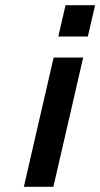

<svg xmlns="http://www.w3.org/2000/svg" viewBox="-20 -721 387 741"><path d="M187 -499H301L186 0H72ZM233 -701H347L319 -580H205Z"/></svg>

Font: Panefresco 800wt
Style: Italic
Weight: 800
Foundry: Campivisivi & Chank Co
Version: Version 1.001